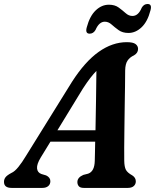

<svg xmlns="http://www.w3.org/2000/svg" viewBox="-46 -918 758 938"><path d="M153 -148.5Q133 -115.5 135 -95.2Q137 -75 156 -68L179.5 -61Q200 -51 200 -33Q200 -17.5 189.5 -8.8Q179 0 161 0H10.5Q-26.5 0 -26.5 -29.5Q-26.5 -42 -19.2 -51.8Q-12 -61.5 9.5 -73Q26 -80 44.2 -102.8Q62.5 -125.5 81 -156.5L305.5 -518Q369 -617 436 -664.5Q503 -712 573.5 -712Q604 -712 616.2 -702.8Q628.5 -693.5 628.5 -679Q628.5 -659 608.5 -647.5Q588.5 -638.5 577.2 -622Q566 -605.5 565.5 -573.5Q565.5 -544 564.8 -497.5Q564 -451 563.2 -397.2Q562.5 -343.5 561.8 -291Q561 -238.5 560.8 -196.5Q560.5 -154.5 561 -132.5Q561.5 -103.5 568.8 -89Q576 -74.5 600.5 -61Q617.5 -50 617.5 -32Q617.5 -18 607.5 -9Q597.5 0 578.5 0H363.5Q346 0 339 -8.2Q332 -16.5 332 -28.5Q332 -51 361 -63.5L384.5 -69.5Q416 -80.5 417 -132.5Q417.5 -149.5 418 -173.5Q418.5 -197.5 419 -226H200.5ZM358.5 -484.5 234.5 -281.5H420.5Q422 -353.5 423.2 -432.8Q424.5 -512 425 -571.5Q411.5 -558 395 -536.8Q378.5 -515.5 358.5 -484.5ZM581.5 -757Q552.5 -757 533.5 -770.8Q514.5 -784.5 499.2 -798.2Q484 -812 466 -812Q438 -812 420.5 -771.5Q410 -753.5 392 -753.5Q369 -753.5 378 -785Q392.5 -839.5 421.5 -867.2Q450.5 -895 486 -895Q515 -895 533.8 -881.2Q552.5 -867.5 567.8 -853.8Q583 -840 601 -840Q630 -840 646.5 -880.5Q657 -898.5 675 -898.5Q698 -898.5 689 -867Q675 -812.5 645.8 -784.8Q616.5 -757 581.5 -757Z"/></svg>

Font: Fraunces 9pt Soft SemiBold
Style: Italic
Weight: 600
Italic angle: -16°
Version: Version 1.000;[b76b70a41]